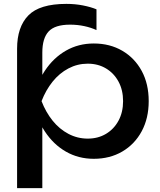

<svg xmlns="http://www.w3.org/2000/svg" viewBox="-20 -804 825 989"><path d="M148 -283Q167 -373 211 -439.5Q255 -506 319.5 -543Q384 -580 463 -580Q546 -580 610 -542.5Q674 -505 710 -438.5Q746 -372 746 -283Q746 -195 710 -128Q674 -61 610 -23.5Q546 14 463 14Q384 14 319.5 -23Q255 -60 211 -127Q167 -194 148 -283ZM614 -283Q614 -340 590.5 -383.5Q567 -427 526 -451.5Q485 -476 432 -476Q379 -476 332.5 -451.5Q286 -427 251 -383.5Q216 -340 194 -283Q216 -226 251 -182.5Q286 -139 332.5 -114.5Q379 -90 432 -90Q485 -90 526 -114.5Q567 -139 590.5 -182.5Q614 -226 614 -283ZM68 -553Q68 -665 126 -724.5Q184 -784 322 -784Q367 -784 407.5 -776Q448 -768 477 -756V-649Q449 -662 414 -669.5Q379 -677 341 -677Q263 -677 230.5 -642Q198 -607 198 -533V-369L192 -349V-235L198 -200V165H68Z"/></svg>

Font: Unbounded
Style: Regular
Weight: 400
Designer: Luke Prowse, Jean-Baptiste Morizot, Fátima Lázaro, Florian Runge
Foundry: NaN
Version: Version 1.701;gftools[0.9.28.dev5+ged2979d]